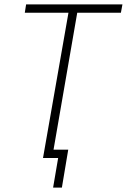

<svg xmlns="http://www.w3.org/2000/svg" viewBox="-20 -720 578 875"><path d="M176 0H245L222 135H262L291 -38H224L332 -662H531L538 -700H99L93 -662H292Z"/></svg>

Font: Fixel Text 20240404 ExtraLight
Style: Italic
Weight: 200
Width: 4
Italic angle: -10°
Designer: AlfaBravo + MacPaw
Foundry: Kyrylo Tkachov, Marchela Mozhyna, Serhii Makarenko, Maria Weinstein, Zakhar Kryvoshyya
Version: Version 1.211;Glyphs 3.2 (3225)